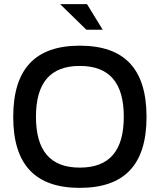

<svg xmlns="http://www.w3.org/2000/svg" viewBox="-20 -900 768 929"><path d="M366 9C151 9 44 -103 44 -334C44 -567 151 -679 366 -679C582 -679 689 -567 689 -334C689 -103 582 9 366 9ZM154 -335C154 -170 224 -89 366 -89C509 -89 579 -170 579 -335C579 -500 509 -581 366 -581C224 -581 154 -500 154 -335ZM271 -880 398 -756H477L401 -880Z"/></svg>

Font: LT Wave Alt Medium
Style: Regular
Weight: 500
Designer: Daniel Lyons
Version: Version 2.5 (Glyphs App)